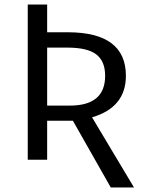

<svg xmlns="http://www.w3.org/2000/svg" viewBox="-20 -708 641 851"><path d="M471 123 303 -173H189V0H103V-688H189V-565H280Q538 -565 538 -372Q538 -232 388 -188L574 123ZM189 -240H290Q446 -240 446 -372Q446 -437 406.5 -467Q367 -497 279 -497H189Z"/></svg>

Font: FiraGO Book
Style: Regular
Weight: 350
Designer: bBox Type
Foundry: bBox Type GmbH
Version: Version 1.001;PS 001.001;hotconv 1.0.88;makeotf.lib2.5.64775